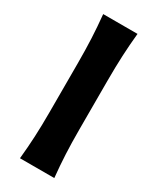

<svg xmlns="http://www.w3.org/2000/svg" viewBox="-200 -844 742 904"><g transform="rotate(30 170.5 -392.0)"><path d="M77.6 0Q84 -64 86.9 -123.5Q89.8 -183.1 89.8 -256.8V-522Q89.8 -597.2 86.9 -658Q84 -718.8 77.6 -783.7H264.2Q257.8 -718.8 254.9 -658Q252 -597.2 252 -522V-256.8Q252 -183.1 254.9 -123.5Q257.8 -64 264.2 0Z"/></g></svg>

Font: Pinar DS4-SemiBold
Style: Regular
Weight: 600
Designer: Amin Abedi
Version: Version 2.000